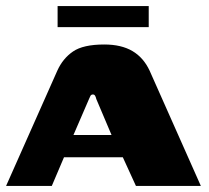

<svg xmlns="http://www.w3.org/2000/svg" viewBox="-22 -610 687 630"><path d="M-2 0 166 -378Q184 -418 217.5 -441Q251 -464 320 -464Q376 -464 412.5 -442.5Q449 -421 469 -378L637 0H424L381 -94H188L148 0ZM219 -167H344L294 -285Q293 -290 290.5 -295Q288 -300 283 -300Q277 -300 274.5 -295Q272 -290 270 -285ZM167 -521V-590H466V-521Z"/></svg>

Font: Genos ExtraBold
Style: Regular
Weight: 800
Designer: Robert E. Leuschke
Foundry: Robert E. Leuschke
Version: Version 1.010